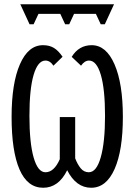

<svg xmlns="http://www.w3.org/2000/svg" viewBox="-20 -884 640 914"><path d="M264.6 -326.7H337.9V-130.4Q348.6 -102.1 364 -83Q379.4 -64 402.8 -64Q439.5 -64 459.7 -135.5Q480 -207 480 -332.5Q480 -459.5 460 -527.6Q439.9 -595.7 403.8 -595.7Q382.8 -595.7 365.7 -571.3L321.3 -613.3Q355.5 -668.9 416.5 -668.9Q485.4 -668.9 525.1 -577.9Q564.9 -486.8 564.9 -327.6Q564.9 -168 525.4 -79.1Q485.8 9.8 414.1 9.8Q342.3 9.8 299.8 -73.7Q258.8 9.8 185.5 9.8Q110.8 9.8 73 -77.1Q35.2 -164.1 35.2 -327.6Q35.2 -487.8 75 -578.4Q114.7 -668.9 184.6 -668.9Q215.3 -668.9 236.8 -655.8Q258.3 -642.6 277.8 -613.8L234.4 -571.3Q218.3 -595.7 196.3 -595.7Q160.2 -595.7 140.1 -527.8Q120.1 -460 120.1 -332.5Q120.1 -204.6 140.1 -134.3Q160.2 -64 196.3 -64Q237.3 -64 264.6 -126ZM522.9 -863.8 479 -768.6H459.5L436.5 -817.9H332.5L309.6 -768.6H290L267.1 -817.9H163.1L140.1 -768.6H120.6L76.7 -863.8Z"/></svg>

Font: Cousine
Style: Regular
Weight: 400
Monospace: yes
Designer: Steve Matteson
Foundry: Ascender Corporation
Version: Version 1.20